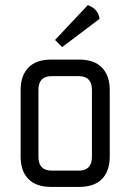

<svg xmlns="http://www.w3.org/2000/svg" viewBox="-20 -734 512 754"><path d="M289 -435H183Q131 -435 131 -381V-118Q131 -64 183 -64H289Q341 -64 341 -118V-381Q341 -435 289 -435ZM291 0H181Q122 0 91.5 -31Q61 -62 61 -120V-380Q61 -437 91.5 -468.5Q122 -500 181 -500H291Q350 -500 380.5 -468.5Q411 -437 411 -380V-120Q411 -62 380.5 -31Q350 0 291 0ZM196 -577 325 -714Q366 -699 371 -660L224 -549Z"/></svg>

Font: Strong
Style: Regular
Weight: 400
Designer: Roman Shchyukin (Gaslight Type Foundry)
Foundry: Cyreal (www.cyreal.org)
Version: Version 1.001